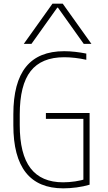

<svg xmlns="http://www.w3.org/2000/svg" viewBox="-20 -1020 590 1050"><path d="M326 10Q53 10 53 -335V-395Q53 -569 122 -654.5Q191 -740 331 -740Q360 -740 391 -736.5Q422 -733 452 -727V-693Q421 -700 390 -703.5Q359 -707 331 -707Q207 -707 147.5 -631Q88 -555 88 -394V-336Q88 -177 147 -100Q206 -23 325 -23Q357 -23 391 -28Q425 -33 455 -43L436 -25V-370H231V-402H470V-10Q437 0 398.5 5Q360 10 326 10ZM110 -780 267 -1000H323L480 -780H438L297 -978H293L152 -780Z"/></svg>

Font: M PLUS Code Latin SemiExpanded ExtraLight
Style: Regular
Weight: 250
Width: 6
Designer: Coji Morishita
Foundry: UNDERFOREST DESIGN
Version: Version 1.002; ttfautohint (v1.8.3)